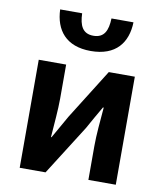

<svg xmlns="http://www.w3.org/2000/svg" viewBox="-90 -906 837 980"><g transform="rotate(10 328.0 -416.0)"><path d="M79 0H213L377 -259C395 -291 424 -344 444 -377H448C442 -307 435 -233 435 -176V0H577V-560H442L279 -300C261 -268 231 -216 212 -182H209C214 -252 221 -327 221 -383V-560H79ZM332 -650C462 -650 519 -726 522 -832H408C406 -769 388 -729 332 -729C276 -729 258 -769 256 -832H142C146 -726 203 -650 332 -650Z"/></g></svg>

Font: Source Han Sans KR
Style: Bold
Weight: 700
Designer: Ryoko NISHIZUKA 西塚涼子 (kana, bopomofo & ideographs); Paul D. Hunt (Latin, Greek & Cyrillic); Sandoll Communications 산돌커뮤니
Foundry: Adobe
Version: Version 2.004;hotconv 1.0.118;makeotfexe 2.5.65603